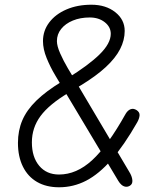

<svg xmlns="http://www.w3.org/2000/svg" viewBox="-20 -792 698 813"><path d="M230 1Q176 1 137 -21.5Q98 -44 77 -86.5Q56 -129 56 -187Q56 -239 74.5 -282.5Q93 -326 134 -366Q175 -406 241 -446L266 -461Q354 -515 401.5 -561.5Q449 -608 449 -649Q449 -678 423.5 -698Q398 -718 360 -718Q320 -718 288.5 -705Q257 -692 239 -669.5Q221 -647 221 -618Q221 -597 235 -565.5Q249 -534 267 -503.5Q285 -473 296 -455L527 -65Q539 -46 540.5 -29Q542 -12 529 -5Q520 0 511 -1.5Q502 -3 494.5 -9.5Q487 -16 481 -26L246 -419Q233 -441 213 -474.5Q193 -508 177.5 -546Q162 -584 162 -618Q162 -662 188.5 -697Q215 -732 261.5 -752Q308 -772 367 -772Q428 -772 468 -740.5Q508 -709 508 -661Q508 -622 488.5 -584Q469 -546 428 -508Q387 -470 323 -431L270 -399Q188 -350 151.5 -300.5Q115 -251 115 -189Q115 -127 146 -90Q177 -53 230 -53Q304 -53 370 -113.5Q436 -174 512 -310Q521 -325 533 -329.5Q545 -334 558 -326Q572 -317 571 -303.5Q570 -290 561 -274Q505 -176 452 -115.5Q399 -55 345 -27Q291 1 230 1Z"/></svg>

Font: Edu SA Beginner
Style: Regular
Weight: 400
Designer: Tina and Corey Anderson
Foundry: Google for Education
Version: Version 1.003